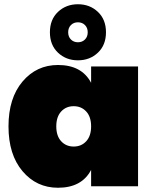

<svg xmlns="http://www.w3.org/2000/svg" viewBox="-20 -877 720 904"><path d="M253 -571Q365 -571 409 -487V-564H630V0H409V-77Q365 7 253 7Q152 7 86 -71Q20 -149 20 -282Q20 -415 86 -493Q152 -571 253 -571ZM386 -212Q409 -237 409 -282Q409 -327 386 -352Q363 -377 327 -377Q291 -377 268 -352Q245 -327 245 -282Q245 -237 268 -212Q291 -187 327 -187Q363 -187 386 -212ZM253 -821Q291 -857 347 -857Q403 -857 441 -821Q479 -785 479 -725Q479 -665 441 -629Q403 -593 347 -593Q291 -593 253 -629Q215 -665 215 -725Q215 -785 253 -821ZM314 -691Q327 -678 347 -678Q367 -678 380 -691Q393 -704 393 -725Q393 -746 380 -759Q367 -772 347 -772Q327 -772 314 -759Q301 -746 301 -725Q301 -704 314 -691Z"/></svg>

Font: Poppins Black
Style: Regular
Weight: 900
Designer: Ninad Kale (Devanagari), Jonny Pinhorn (Latin)
Foundry: Indian Type Foundry
Version: Version 3.200;PS 1.000;hotconv 16.6.54;makeotf.lib2.5.65590